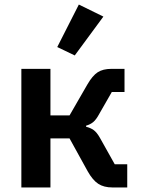

<svg xmlns="http://www.w3.org/2000/svg" viewBox="-20 -825 619 845"><path d="M74 -522H202V-317H286L365 -454Q387 -492 410 -507Q433 -522 471 -522H528V-420H472L417 -324Q403 -298 390 -287.5Q377 -277 359 -272V-267Q377 -263 391.5 -253Q406 -243 420 -218L485 -102H540V0H475Q437 0 412.5 -16Q388 -32 366 -71L286 -216H202V0H74ZM309 -581 232 -618 327 -805 435 -752Z"/></svg>

Font: IBM Plex Sans SmBld
Style: Regular
Weight: 600
Designer: Mike Abbink, Paul van der Laan, Pieter van Rosmalen
Foundry: Bold Monday
Version: Version 3.005